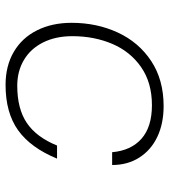

<svg xmlns="http://www.w3.org/2000/svg" viewBox="21 -617 608 690"><g transform="rotate(90 325.0 -272.0)"><path d="M62 -225Q62 -316 97 -391.5Q132 -467 199.5 -511.5Q267 -556 361 -556Q424 -556 471.5 -533.5Q519 -511 546 -469Q573 -427 573 -371H527Q521 -439 478.5 -476.5Q436 -514 358 -514Q277 -514 221 -475Q165 -436 137.5 -371Q110 -306 110 -228Q110 -168 132.5 -123Q155 -78 195.5 -54Q236 -30 288 -30Q371 -30 422 -64.5Q473 -99 503 -173H550Q511 -78 448 -33Q385 12 285 12Q217 12 166.5 -17.5Q116 -47 89 -101Q62 -155 62 -225Z"/></g></svg>

Font: Azeret Mono Thin
Style: Italic
Weight: 100
Italic angle: -12°
Designer: Martin Vácha
Foundry: Displaay
Version: Version 1.000; Glyphs 3.0.3, build 3074